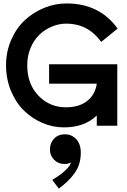

<svg xmlns="http://www.w3.org/2000/svg" viewBox="-20 -730 738 1115"><path d="M351.1 9.8Q286.1 9.8 225.6 -16.4Q165 -42.5 118.2 -88.6Q71.3 -134.8 43.2 -203.4Q15.1 -272 15.1 -351.1Q15.1 -429.7 44.7 -497.8Q74.2 -565.9 123 -611.8Q171.9 -657.7 235.4 -683.8Q298.8 -710 366.2 -710Q558.1 -710 663.1 -564L567.9 -486.8Q490.7 -592.8 365.2 -592.8Q321.8 -592.8 280.8 -575.4Q239.7 -558.1 208 -527.6Q176.3 -497.1 157.2 -450.9Q138.2 -404.8 138.2 -351.1Q138.2 -241.7 203.4 -174.3Q268.6 -106.9 362.8 -106.9Q439.5 -106.9 486.1 -143.6Q532.7 -180.2 542 -244.1H265.1V-356.9H661.1V0H542V-59.1Q470.2 9.8 351.1 9.8ZM270 138.2Q270 100.6 293.9 75.2Q317.9 49.8 356.9 49.8Q396 49.8 422.6 78.1Q449.2 106.4 449.2 157.2Q449.2 191.9 439.9 221.9Q430.7 252 411.9 277.3Q393.1 302.7 372.3 322.8Q351.6 342.8 321.8 365.2L283.2 314.9Q334.5 284.2 362.8 256.3Q391.1 228.5 391.1 212.9Q379.4 222.2 353 222.2Q318.4 222.2 294.2 197.8Q270 173.3 270 138.2Z"/></svg>

Font: Cakra Normal
Style: Regular
Weight: 400
Designer: Lucia Kollert, Vojtech Kollert
Foundry: OoM Type
Version: Version 1.000;Glyphs 3.1.1 (3148)